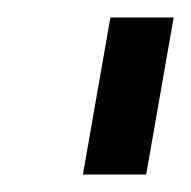

<svg xmlns="http://www.w3.org/2000/svg" viewBox="-20 -695 219 220"><path d="M75 -495 106.5 -675H179L147.5 -495Z"/></svg>

Font: Anybody Light
Style: Italic
Weight: 300
Italic angle: -10°
Designer: Tyler Finck
Foundry: Etcetera Type Company
Version: Version 1.010; ttfautohint (v1.8.3) -l 8 -r 50 -G 200 -x 14 